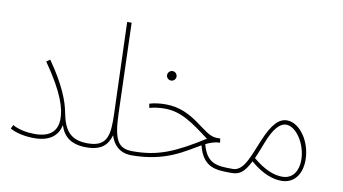

<svg xmlns="http://www.w3.org/2000/svg" viewBox="-72 -883 1886 1057"><g transform="rotate(10 870.5 -354.5)"><path d="M167 -18C125 -18 77 -26 42 -46L32 -25C65 -5 119 5 167 5C264 5 301 -42 311 -93C331 -30 375 5 459 5C469 5 475 -1 475 -7C475 -13 472 -18 462 -18C362 -18 329 -71 311 -164C301 -220 269 -310 180 -436L160 -422C272 -262 292 -179 292 -124C292 -64 260 -18 167 -18Z M459 5C543 5 577 -30 593 -86C608 -36 644 5 711 5C721 5 727 -1 727 -7C727 -14 723 -18 714 -18C634 -18 607 -58 602 -207L586 -714H561L578 -205C582 -87 574 -18 463 -18Z M855 -438C869 -438 881 -450 881 -464C881 -479 869 -491 855 -491C840 -491 828 -479 828 -464C828 -450 840 -438 855 -438Z M711 5C904 5 1001 -71 1082 -116C1112 5 1187 5 1270 5C1281 5 1287 -1 1287 -7C1287 -13 1284 -18 1274 -18C1187 -18 1129 -20 1101 -126C1128 -139 1153 -148 1180 -148L1177 -171H1156C1081 -171 1011 -304 850 -304C820 -304 788 -301 759 -292L763 -269C796 -278 821 -280 850 -280C939 -280 1007 -231 1105 -157C946 -57 855 -18 715 -18Z M1270 5C1314 5 1340 -11 1374 -78C1442 -19 1501 0 1549 0C1617 0 1660 -53 1660 -135C1660 -241 1592 -333 1523 -333C1479 -333 1442 -299 1400 -198C1361 -106 1336 -18 1274 -18ZM1419 -184C1453 -275 1488 -309 1522 -309C1578 -309 1637 -221 1637 -130C1637 -75 1611 -23 1549 -23C1503 -23 1448 -44 1384 -98C1395 -122 1406 -150 1419 -184Z"/></g></svg>

Font: Noto Sans Arabic SemCond Thin
Style: Regular
Weight: 100
Width: 4
Designer: Monotype Design Team, Nadine Chahine, Nizar Qandah and Khaled Hosny
Foundry: Monotype Imaging Inc.
Version: Version 2.012